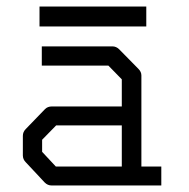

<svg xmlns="http://www.w3.org/2000/svg" viewBox="-20 -618 580 588"><path d="M101 -598H428V-537H101ZM353 -108V-234H152L109 -190V-153L151 -108ZM413 -108H474V-50H138Q126 -50 117 -59L59 -121Q50 -130 50 -142V-202Q50 -214 59 -223L118 -284Q126 -292 139 -292H353V-375L312 -417H108V-476H324Q336 -476 345 -467L404 -407Q413 -398 413 -387Z"/></svg>

Font: IBM 3270
Style: Regular
Weight: 400
Monospace: yes
Version: Version 2.3.1